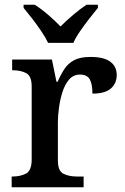

<svg xmlns="http://www.w3.org/2000/svg" viewBox="-20 -786 525 806"><path d="M29 0V-45H32Q66 -45 89.5 -57.5Q113 -70 113 -117V-423Q113 -467 90 -479Q67 -491 34 -491H31V-536H198L217 -443H222Q235 -473 250.5 -496.5Q266 -520 291.5 -533.5Q317 -547 360 -547Q416 -547 443 -527Q470 -507 470 -471Q470 -436 445.5 -414.5Q421 -393 368 -393Q368 -434 356.5 -453.5Q345 -473 316 -473Q288 -473 270 -452Q252 -431 242 -399Q232 -367 227.5 -333Q223 -299 223 -273V-112Q223 -68 246.5 -56.5Q270 -45 302 -45H331V0ZM182 -606Q171 -629 153 -655.5Q135 -682 115 -708Q95 -734 79 -753V-766H126Q153 -749 182.5 -723.5Q212 -698 234 -675Q257 -698 287 -723.5Q317 -749 343 -766H391V-753Q375 -734 355 -708Q335 -682 316.5 -655.5Q298 -629 288 -606Z"/></svg>

Font: Noto Serif Bengali Medium
Style: Regular
Weight: 500
Designer: Juan Bruce, Universal Thirst, Indian Type Foundry and the Monotype Design Team.
Foundry: Monotype Imaging Inc.
Version: Version 2.003; ttfautohint (v1.8.4.7-5d5b)